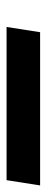

<svg xmlns="http://www.w3.org/2000/svg" viewBox="201 -597 142 584"><g transform="rotate(90 272.0 -305.0)"><path d="M528 -254 544 -356H78L62 -254Z"/></g></svg>

Font: Charger Pro
Style: BlkObl
Weight: 900
Designer: Jasper
Foundry: Cannot Into Space Fonts
Version: Version 1.09